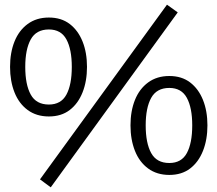

<svg xmlns="http://www.w3.org/2000/svg" viewBox="-20 -744 929 821"><path d="M23 -458Q23 -519 42 -566.5Q61 -614 98.5 -641.5Q136 -669 189 -669Q242 -669 278 -641.5Q314 -614 333 -566.5Q352 -519 352 -458Q352 -397 333 -349Q314 -301 278 -273.5Q242 -246 189 -246Q136 -246 98.5 -273.5Q61 -301 42 -349Q23 -397 23 -458ZM88 -458Q88 -382 111.5 -339.5Q135 -297 189 -297Q241 -297 264 -339.5Q287 -382 287 -458Q287 -533 264 -575.5Q241 -618 189 -618Q135 -618 111.5 -575.5Q88 -533 88 -458ZM694 -724 740 -691 197 57 151 23ZM538 -208Q538 -269 557 -316.5Q576 -364 613.5 -391.5Q651 -419 704 -419Q757 -419 793 -391.5Q829 -364 848 -316.5Q867 -269 867 -208Q867 -147 848 -99Q829 -51 793 -23.5Q757 4 704 4Q651 4 613.5 -23.5Q576 -51 557 -99Q538 -147 538 -208ZM603 -208Q603 -132 626.5 -89.5Q650 -47 704 -47Q756 -47 779 -89.5Q802 -132 802 -208Q802 -283 779 -325.5Q756 -368 704 -368Q650 -368 626.5 -325.5Q603 -283 603 -208Z"/></svg>

Font: Epunda Sans
Style: Regular
Weight: 400
Designer: Simon Atzbach
Foundry: typofactur
Version: Version 2.204; ttfautohint (v1.8.4.7-5d5b)